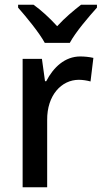

<svg xmlns="http://www.w3.org/2000/svg" viewBox="-20 -786 427 806"><path d="M168 -606H273C297 -651 352 -715 387 -754V-766H320C287 -740 254 -713 220 -676C188 -711 152 -744 121 -766H56V-754C91 -714 144 -650 168 -606ZM317 -549C252 -549 204 -503 174 -445H169L156 -539H75V0H178V-282C177 -386 238 -451 311 -451C327 -451 346 -448 360 -444L372 -543C355 -547 334 -549 317 -549Z"/></svg>

Font: Noto Sans Devanagari UI SemiCondensed Medium
Style: Regular
Weight: 500
Width: 4
Designer: Jelle Bosma - Monotype Design Team
Foundry: Monotype Imaging Inc.
Version: Version 2.004